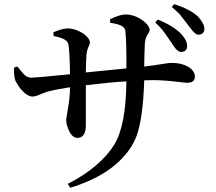

<svg xmlns="http://www.w3.org/2000/svg" viewBox="-20 -847 1040 925"><path d="M727.5 -738.3 740.2 -752.9Q817.4 -721.7 855.5 -680.7Q881.8 -651.4 881.8 -625Q880.9 -601.6 860.4 -597.7Q856.4 -596.7 852.5 -596.7Q835 -596.7 814.5 -627.9Q811.5 -632.8 808.6 -637.7Q769.5 -696.3 751 -715.8Q739.3 -728.5 727.5 -738.3ZM510.7 -737.3V-754.9Q559.6 -777.3 584 -777.3Q631.8 -777.3 675.8 -742.2Q700.2 -720.7 701.2 -704.1Q701.2 -695.3 690.4 -679.7Q679.7 -662.1 677.7 -635.7Q677.7 -618.2 675.8 -581.1Q674.8 -543.9 674.8 -526.4Q704.1 -529.3 791 -543Q799.8 -543.9 805.7 -543.9Q867.2 -543.9 901.4 -514.6Q918 -498 918.9 -480.5Q918.9 -452.1 893.6 -449.2Q887.7 -448.2 882.8 -448.2Q871.1 -448.2 840.8 -452.1Q771.5 -460.9 715.8 -460.9Q688.5 -460.9 674.8 -460Q668.9 -275.4 637.7 -191.4Q623 -154.3 603.5 -127Q516.6 -2.9 318.4 57.6L306.6 39.1Q464.8 -43 531.2 -151.4Q586.9 -243.2 588.9 -455.1Q504.9 -450.2 393.6 -436.5Q393.6 -431.6 393.6 -241.2Q392.6 -183.6 353.5 -182.6Q325.2 -182.6 307.6 -228.5Q298.8 -251 298.8 -271.5Q298.8 -275.4 308.6 -332Q316.4 -375 317.4 -426.8Q244.1 -415 208 -405.3Q198.2 -402.3 178.7 -394.5Q150.4 -381.8 137.7 -381.8Q105.5 -381.8 68.4 -433.6Q59.6 -447.3 54.7 -457Q45.9 -478.5 47.9 -521.5L63.5 -526.4Q94.7 -487.3 106.4 -479.5Q119.1 -472.7 130.9 -472.7Q150.4 -472.7 317.4 -489.3Q315.4 -603.5 309.6 -632.8Q304.7 -656.2 265.6 -667Q254.9 -669.9 238.3 -673.8L237.3 -691.4Q280.3 -710 305.7 -710Q344.7 -710 384.8 -682.6Q412.1 -662.1 413.1 -642.6Q413.1 -633.8 403.3 -614.3Q398.4 -600.6 396.5 -585Q393.6 -532.2 393.6 -498L588.9 -517.6Q589.8 -643.6 584 -698.2Q581.1 -721.7 541 -731.4Q529.3 -734.4 510.7 -737.3ZM807.6 -813.5 819.3 -827.1Q895.5 -802.7 933.6 -767.6Q963.9 -734.4 964.8 -709Q964.8 -684.6 942.4 -680.7Q938.5 -679.7 935.5 -679.7Q920.9 -679.7 899.4 -709Q898.4 -710 896.5 -712.9Q891.6 -718.8 889.6 -721.7Q851.6 -771.5 843.8 -780.3Q826.2 -797.9 807.6 -813.5Z"/></svg>

Font: GenYoMin JP SemiBold
Style: Regular
Weight: 600
Version: Version 1.001;PS 1;hotconv 16.6.51;makeotf.lib2.5.65220 DEVE